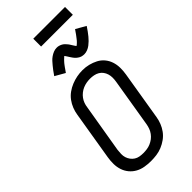

<svg xmlns="http://www.w3.org/2000/svg" viewBox="-342 -1201 1283 1283"><g transform="rotate(-45 300.0 -559.5)"><path d="M253 8Q223 8 194 3Q165 -2 140.5 -15.5Q116 -29 98 -50.5Q80 -72 71 -99Q62 -126 61.5 -155.5Q61 -185 66 -215L123 -560Q127 -586 137 -611.5Q147 -637 163.5 -659.5Q180 -682 203 -698.5Q226 -715 252 -725.5Q278 -736 304 -741Q330 -746 357 -746Q387 -746 415 -739Q443 -732 468 -719Q493 -706 511 -684.5Q529 -663 538 -636Q547 -609 547.5 -579.5Q548 -550 543 -520L486 -175Q482 -149 472 -123.5Q462 -98 445.5 -75.5Q429 -53 406 -36.5Q383 -20 357.5 -9.5Q332 1 305.5 4.5Q279 8 253 8ZM254 -66Q272 -66 289 -68.5Q306 -71 322.5 -78Q339 -85 353.5 -96Q368 -107 379 -122Q390 -137 396 -153.5Q402 -170 405 -187L462 -532Q465 -550 465 -568Q465 -586 460 -602.5Q455 -619 445 -632.5Q435 -646 420.5 -654.5Q406 -663 388.5 -666.5Q371 -670 353 -670Q336 -670 319 -667Q302 -664 285.5 -657Q269 -650 254.5 -638.5Q240 -627 229.5 -612.5Q219 -598 213 -581.5Q207 -565 205 -548L147 -203Q145 -185 144.5 -167Q144 -149 149 -133Q154 -117 164 -103.5Q174 -90 188 -81Q202 -72 219 -69Q236 -66 254 -66ZM266 -811 196 -851Q208 -869 219 -883.5Q230 -898 240 -910Q250 -922 259.5 -932.5Q269 -943 282.5 -952.5Q296 -962 311 -968Q326 -974 341 -974Q347 -974 352 -973.5Q357 -973 362 -971.5Q367 -970 372 -968Q377 -966 381.5 -963.5Q386 -961 390 -958Q394 -955 397 -952Q400 -949 404 -944.5Q408 -940 411.5 -936Q415 -932 417.5 -928Q420 -924 422.5 -920Q425 -916 427.5 -912Q430 -908 433 -903.5Q436 -899 439 -894.5Q442 -890 444 -888Q448 -890 454 -895.5Q460 -901 463.5 -904.5Q467 -908 470.5 -912Q474 -916 478 -921.5Q482 -927 486.5 -932.5Q491 -938 496 -945Q501 -952 506 -959.5Q511 -967 517 -975L587 -935Q575 -917 564.5 -902.5Q554 -888 544 -876Q534 -864 524 -854Q514 -844 501 -834Q488 -824 472.5 -818Q457 -812 442 -812Q436 -812 429.5 -813Q423 -814 417.5 -815.5Q412 -817 406.5 -820Q401 -823 396 -826.5Q391 -830 387 -833.5Q383 -837 378.5 -842Q374 -847 370.5 -852Q367 -857 364 -861.5Q361 -866 358 -870.5Q355 -875 351.5 -881Q348 -887 344.5 -891.5Q341 -896 339 -899Q336 -896 329.5 -890.5Q323 -885 320 -881.5Q317 -878 313 -874Q309 -870 305 -865Q301 -860 296.5 -854Q292 -848 287 -841Q282 -834 277 -826.5Q272 -819 266 -811ZM274 -1053V-1127H574V-1053Z"/></g></svg>

Font: Iosevka Slab Extended
Style: Italic
Weight: 400
Width: 7
Italic angle: -9°
Monospace: yes
Designer: Belleve Invis
Foundry: Belleve Invis
Version: Version 11.1.0; ttfautohint (v1.8.3)